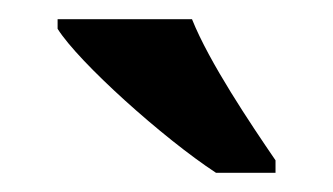

<svg xmlns="http://www.w3.org/2000/svg" viewBox="-20 -786 347 200"><path d="M205 -606H267V-619C241 -657 198 -721 180 -766H40V-756C62 -721 150 -642 205 -606Z"/></svg>

Font: Noto Serif Thai Condensed
Style: Bold
Weight: 700
Width: 3
Designer: Monotype Design Team
Foundry: Monotype Imaging Inc.
Version: Version 2.002